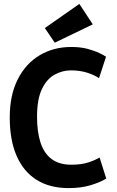

<svg xmlns="http://www.w3.org/2000/svg" viewBox="-20 -950 600 985"><path d="M332 15Q235 15 167.5 -27.5Q100 -70 65 -151Q30 -232 30 -347Q30 -462 71 -543Q112 -624 183.5 -666.5Q255 -709 345 -709Q394 -709 430.5 -699Q467 -689 490.5 -677.5Q514 -666 524 -659L488 -549Q463 -566 426 -577.5Q389 -589 343 -589Q301 -589 261 -567.5Q221 -546 195.5 -494Q170 -442 170 -351Q170 -273 188 -218Q206 -163 245 -134Q284 -105 345 -105Q398 -105 434 -117Q470 -129 491 -142L525 -34Q497 -16 447 -0.5Q397 15 332 15ZM261 -731 210 -806 387 -930 456 -825Z"/></svg>

Font: Ubuntu Sans Mono
Style: Regular
Weight: 400
Monospace: yes
Designer: Dalton Maag Ltd
Foundry: Dalton Maag Ltd
Version: Version 1.006